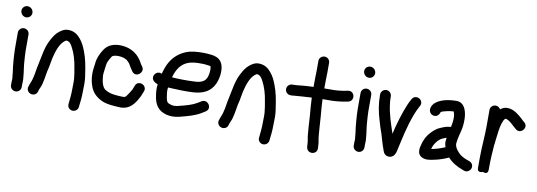

<svg xmlns="http://www.w3.org/2000/svg" viewBox="-60 -1080 4402 1574"><g transform="rotate(10 2141.5 -293.0)"><path d="M137 -57V-77C137 -83.8 135.6 -86.3 135 -98.5C131.7 -144.7 123.1 -180.8 121 -223.3C119.4 -252.4 116 -283 116 -313V-448C116 -474 94 -492 71 -492C46.7 -492 27 -472.3 27 -448V-313C27 -278.1 30.5 -246 32 -217.7C33.9 -181.3 38.7 -150.8 43.2 -118.1C44.7 -107.4 44.9 -88.5 48 -71.3V-60.1C47.4 -52.5 47 -45.2 47 -38V-14C47 12 69 30 92 30C116.3 30 136 10.3 136 -14V-38C136 -43.7 137 -50.5 137 -57ZM25 -631C25 -606 45.3 -583 72.5 -583C97.1 -583 117 -602.9 117 -627.5C117 -653.5 95.5 -675 69.5 -675C45.6 -675 25 -656 25 -631Z M274.2 -0.5C277.4 -13.5 280.1 -21.3 285.4 -31.8C297.5 -56.2 302.1 -81.8 308 -109.9C314.5 -141.3 316.8 -170 324.1 -196.3C331.3 -222.1 336.5 -265.6 342.3 -290.2C357.5 -353.8 377.1 -410.5 411.7 -440.5C424.7 -450.4 427.3 -452.9 432.2 -452.6C455.9 -450.9 469.4 -434.3 483.9 -405.3C506.2 -365.2 525.2 -303.6 533.3 -247.1C539.7 -210.3 544 -189.1 547.1 -153.8C549.4 -128.5 547 -94.4 547 -65C547 -23.8 542.4 17.6 538.2 56.1C534.8 83.2 555.6 102.2 575.9 104.5C595.9 106.8 622.2 94.6 625.8 66.1C630.8 26.1 636 -16.5 636 -64C636 -78.3 636.3 -93.2 637 -109C638.4 -144.8 635.3 -178.9 629.7 -209.9C621.3 -271.3 608.9 -338.3 586.7 -393.4C571.9 -430.1 560 -459.2 534 -489.2C512.8 -514.8 483.2 -539.7 436 -541.5C396.4 -543 371.8 -522.3 355.7 -509.7C329.5 -489.4 312.7 -460.2 297.1 -431C262.8 -369.4 253.5 -289.1 237.7 -217.8C228 -178.5 225.8 -141 217 -109.9C216.8 -109.2 216.5 -108 216.3 -107.1C212.2 -82.2 198.7 -59.3 189.2 -26.8C180.1 0.4 199.5 22.7 218.7 28.6C236.8 34.1 265.8 28.7 274.2 -0.5Z M1079 -351 1073 -359C1061.4 -374.4 1051.9 -400.8 1028.2 -425.2C998.2 -458.6 954.1 -483.8 896.6 -489.9C821.5 -497.8 766.4 -474.9 735.3 -420.5C716.7 -388.6 699.7 -356.6 695.1 -307.5C691.7 -274.3 687 -258.6 687 -221C687 -186.4 693.5 -148.2 705.5 -118.3C722.8 -67.8 759.3 -37.4 800.8 -16.6C830.9 -1.6 871.1 4.5 907.3 6.9L935.5 8.9C1021.5 19.9 1061.3 -25.2 1091.3 -72.9C1109.8 -103.3 1115.2 -116.3 1125.4 -144.1L1129.1 -153.4C1141 -181.3 1120.2 -204.3 1102.4 -210.7C1085.5 -216.8 1056.4 -214.9 1046.2 -183.7C1041.6 -172.3 1039 -165.9 1033.8 -152.3C1029.6 -142.6 999.6 -96 993.3 -89.7C985.5 -81.9 980.5 -79 968 -79C959.2 -79 951 -79.3 942.8 -79.9L913.8 -81.9C872.9 -84.9 845.6 -92.1 816.5 -110C793.2 -125.9 779.3 -165.4 776 -221.7C776.1 -250.6 780.1 -261.1 783.9 -298.8C786.5 -332.9 796.1 -348.5 812.7 -376.6C822 -393.4 822.2 -392.6 840.7 -398.9C880.4 -407.5 928.1 -396.3 948 -379.7L964.3 -363.3C968 -359.7 969.1 -358 969.9 -356.3C979.8 -338.5 995.3 -312.6 1007 -297C1043.6 -248.3 1111.9 -307.1 1079 -351Z M1335.4 -306.4C1354.9 -375.1 1386 -422.5 1442.6 -444.7C1483 -460.6 1555.4 -463.6 1613.5 -454.2C1622.1 -453.2 1625.5 -452.8 1630.1 -451.9C1635.5 -428.1 1635.8 -422.1 1632.2 -393.2C1624 -330.6 1594.9 -305.9 1516.1 -304C1454.3 -301.2 1394.4 -302.1 1335.4 -306.4ZM1317.8 -218.8C1326.4 -218.1 1340.8 -217.4 1353 -217C1408.4 -214.2 1459.5 -212.4 1519.1 -215C1610.8 -218.8 1670.4 -249.9 1702.7 -319.5C1723.7 -364.9 1743.5 -467 1692.6 -515.7C1661.8 -547.5 1594.8 -547.8 1553.3 -549C1499.7 -549 1452.6 -545.5 1409 -527.6C1357.9 -506.7 1318.4 -472.9 1288.7 -425.1C1269.3 -393.4 1257.7 -357.8 1247.6 -320.5C1203.1 -344 1155.8 -281.8 1199 -245.8C1207 -239.1 1215.2 -234.8 1229.6 -229.7C1224.5 -189 1228 -161.6 1235.4 -118.6C1240.7 -90 1250.5 -65.4 1266.1 -44.8C1302.5 2.5 1377.3 20.9 1453.3 1.2C1515.1 -15.2 1572.4 -28.4 1624 -59.7L1655.1 -78.7C1706.7 -110.3 1657.7 -183.2 1609.3 -155.5L1578 -136.4C1538 -112.4 1490.6 -100.2 1430.7 -85.2C1404 -77.9 1383.7 -77.9 1367.1 -83C1335 -92.3 1330.1 -98.9 1322.6 -134.4C1316.7 -173.6 1313.8 -186.3 1317.8 -218.8Z M1860.2 -0.5C1863.4 -13.5 1866.1 -21.3 1871.4 -31.8C1883.5 -56.2 1888.1 -81.8 1894 -109.9C1900.5 -141.3 1902.8 -170 1910.1 -196.3C1917.3 -222.1 1922.5 -265.6 1928.3 -290.2C1943.5 -353.8 1963.1 -410.5 1997.7 -440.5C2010.7 -450.4 2013.3 -452.9 2018.2 -452.6C2041.9 -450.9 2055.4 -434.3 2069.9 -405.3C2092.2 -365.2 2111.2 -303.6 2119.3 -247.1C2125.7 -210.3 2130 -189.1 2133.1 -153.8C2135.4 -128.5 2133 -94.4 2133 -65C2133 -23.8 2128.4 17.6 2124.2 56.1C2120.8 83.2 2141.6 102.2 2161.9 104.5C2181.9 106.8 2208.2 94.6 2211.8 66.1C2216.8 26.1 2222 -16.5 2222 -64C2222 -78.3 2222.3 -93.2 2223 -109C2224.4 -144.8 2221.3 -178.9 2215.7 -209.9C2207.3 -271.3 2194.9 -338.3 2172.7 -393.4C2157.9 -430.1 2146 -459.2 2120 -489.2C2098.8 -514.8 2069.2 -539.7 2022 -541.5C1982.4 -543 1957.8 -522.3 1941.7 -509.7C1915.5 -489.4 1898.7 -460.2 1883.1 -431C1848.8 -369.4 1839.5 -289.1 1823.7 -217.8C1814 -178.5 1811.8 -141 1803 -109.9C1802.8 -109.2 1802.5 -108 1802.3 -107.1C1798.2 -82.2 1784.7 -59.3 1775.2 -26.8C1766.1 0.4 1785.5 22.7 1804.7 28.6C1822.8 34.1 1851.8 28.7 1860.2 -0.5Z M2318 -330H2325C2332.7 -330 2340.3 -330.7 2350.5 -332.1C2396.4 -335 2443.4 -340.2 2492.8 -341.7C2494.7 -293.5 2498.6 -245.3 2503.1 -196C2505.2 -165.4 2511.8 -22.8 2521.1 8.2C2522.8 13.9 2525 46.7 2525 52C2525 52.6 2525 53.7 2525.1 54.5L2526.2 64.8C2533.2 120.9 2615 115.9 2615 60C2615 39.2 2611.9 4.7 2606.3 -16.8C2601.8 -41.9 2594 -172.8 2591.9 -203C2587.5 -251.2 2583.7 -296.2 2581.8 -344.5C2597.9 -344.8 2612.7 -345 2629.6 -345C2676 -343.8 2728.5 -349.4 2766.6 -356.4L2792.7 -361.4C2793.2 -361.5 2794.2 -361.8 2794.9 -362C2850 -377.7 2830.4 -460.4 2774.4 -448.4L2749.2 -443.5C2717.2 -437.1 2670.8 -432.8 2630.4 -434C2613.1 -434 2599.2 -433.9 2581 -433.5V-451.3C2579.9 -493.8 2583 -523.9 2583 -564V-647C2583 -671.3 2563.3 -691 2539 -691C2516 -691 2494 -673 2494 -647V-564C2494 -526.6 2490.9 -497.6 2492 -450.7V-430.5C2475 -429.8 2453.5 -428.6 2439.9 -428C2395.9 -426.1 2361.9 -419 2325 -419H2318C2295 -419 2273 -401 2273 -375C2273 -350.2 2293.2 -330 2318 -330Z M2990 -57V-77C2990 -83.8 2988.6 -86.3 2988 -98.5C2984.7 -144.7 2976.1 -180.8 2974 -223.3C2972.4 -252.4 2969 -283 2969 -313V-448C2969 -474 2947 -492 2924 -492C2899.7 -492 2880 -472.3 2880 -448V-313C2880 -278.1 2883.5 -246 2885 -217.7C2886.9 -181.3 2891.7 -150.8 2896.2 -118.1C2897.7 -107.4 2897.9 -88.5 2901 -71.3V-60.1C2900.4 -52.5 2900 -45.2 2900 -38V-14C2900 12 2922 30 2945 30C2969.3 30 2989 10.3 2989 -14V-38C2989 -43.7 2990 -50.5 2990 -57ZM2878 -631C2878 -606 2898.3 -583 2925.5 -583C2950.1 -583 2970 -602.9 2970 -627.5C2970 -653.5 2948.5 -675 2922.5 -675C2898.6 -675 2878 -656 2878 -631Z M3129 -456V-464C3129 -488.1 3109.7 -509 3084.5 -509C3059.3 -509 3040 -488.1 3040 -464V-456C3040 -387.1 3052.4 -320.7 3070 -262.9C3080.7 -225.4 3093.6 -181.9 3106.5 -148.5C3118.6 -111.8 3129.7 -63.9 3145.8 -23.7C3147.2 -20.1 3154 21.7 3194.2 25.4C3202.9 26.2 3211.6 24.9 3219.3 21.7C3246.1 10.3 3252.3 -16.1 3256.2 -29.5C3262.7 -55.7 3267 -75.4 3273.5 -106.9C3295.7 -211.9 3328.7 -335.7 3372 -416.1L3378.9 -428.9C3393.4 -454.4 3377.8 -480.3 3359.7 -489.3C3342.8 -497.6 3315.2 -496.8 3301.1 -472.1L3294.3 -459.5C3288.8 -450.3 3281.4 -435.3 3274 -417.7C3245.1 -349.4 3214.2 -248.8 3195.7 -164.7C3170.5 -241.1 3143 -316.6 3132.8 -402.9C3131.6 -413.3 3130 -423.4 3130 -433C3130 -442.9 3129 -452.6 3129 -456Z M3438 -50C3446.4 -17.7 3484.3 -2.4 3521.3 -6.1C3532.2 -6.9 3550 -9.9 3571.2 -14.5C3614.8 -23.5 3651.7 -36.8 3687.3 -53.4C3720.4 -16 3764.5 8.9 3815.1 27.4L3824.7 31.2C3854.5 43.1 3880.7 18 3884.2 -2.5C3888.5 -27.5 3875 -45.9 3854.5 -52.9L3844.2 -56.6C3819 -65 3796.1 -75.8 3777.5 -89.6C3753.9 -109.4 3724.8 -141.7 3724 -175C3726.3 -200.5 3730.7 -222.7 3737.3 -248.9L3745.2 -280.6C3753.9 -312.4 3757 -343.9 3757 -381C3757 -428.9 3743.4 -521 3667 -521C3599.8 -521 3527.4 -506.7 3486.3 -465.7C3473.7 -453.1 3447.3 -409.3 3479.1 -380.1C3485.8 -373.9 3494.6 -370.4 3503.2 -369.2C3533.1 -365.2 3548.8 -389.1 3553.2 -406.3C3558.2 -410.7 3560.4 -412.7 3564.6 -414.2C3593.2 -422.7 3624.3 -430.8 3658.6 -431.9C3664.1 -418.5 3668 -402.6 3668 -382C3668 -350.3 3664.4 -329.2 3658.7 -303.2C3652.5 -302.4 3646.2 -301.6 3639.9 -300.8C3612.2 -297.4 3590.7 -286.9 3569.5 -278.1C3542.1 -266.8 3519.8 -245.2 3503.3 -228.7C3474.2 -199.5 3451.9 -159.3 3441.8 -111.5C3438.4 -101.2 3431.1 -76.6 3438 -50ZM3638.8 -209.3C3637.3 -201 3635.8 -191 3635.1 -179.6C3634 -162.3 3638.1 -146.3 3643 -131.4C3610 -117.5 3568.8 -102.5 3529.5 -96.8C3532.7 -107.2 3536.8 -120.6 3541.2 -129.4C3557.2 -158.7 3577.6 -184.3 3604.9 -196.1C3618.9 -202.2 3627.1 -206 3638.8 -209.3Z M3935 -96V-10C3935 35.2 3979.9 14.7 3979.9 14.7C3979.9 14.7 4024 35.4 4024 -10V-28C4024 -92.5 4027.7 -152.4 4032.8 -216.9L4034.7 -227.9C4036.8 -240.7 4036.6 -252.8 4038.8 -266.5C4044.4 -311.3 4049.7 -365.6 4061.6 -401.7C4069.8 -423.6 4074.4 -440.2 4088.3 -447.2C4088.7 -447.3 4089.6 -447.4 4090.6 -447.6C4090.6 -447.6 4096.6 -444.9 4100.5 -443.5C4125.9 -434.2 4148 -410 4174.3 -386.4C4174.5 -386.2 4175 -385.8 4175.4 -385.5L4184.5 -378.2C4226.5 -339 4289.4 -406.6 4242.8 -445.4L4233.7 -452.7C4221.7 -464.7 4205.2 -480.9 4189 -493C4166.1 -510.2 4128.5 -541.1 4076.5 -535.9C4058 -534 4042.1 -524.6 4029.5 -514.5C4023.2 -527 4008.1 -539 3990 -539C3967 -539 3945 -521 3945 -495V-361C3945 -272.8 3935 -184.2 3935 -96Z"/></g></svg>

Font: Just Breathe
Style: Bd
Weight: 400
Foundry: Cannot Into Space Fonts
Version: Version 0.72